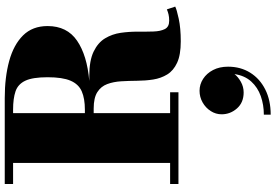

<svg xmlns="http://www.w3.org/2000/svg" viewBox="-200 -590 1188 829"><g transform="rotate(-90 394.5 -176.0)"><path d="M315 186.3Q315 161.1 329 139.3Q343 117.5 366.2 104.3Q389.4 91.1 416.6 91.1Q444.2 91.1 468 106.5Q491.8 121.9 506.2 149.5Q520.6 177.1 520.6 214.3Q520.6 268.3 494.6 309.9Q468.6 351.5 422 374.9Q375.4 398.3 313.4 398.3V368.7Q355.8 368.7 393.4 355.5Q431 342.3 456.6 314.1Q482.2 285.9 488.6 241.9Q476.6 257.5 455.2 269.5Q433.8 281.5 409.4 281.5Q365.8 281.5 340.4 252.7Q315 223.9 315 186.3ZM14 -36H105V-714H14V-750H385Q475 -750 545.2 -730.8Q615.5 -711.5 655.8 -670.8Q696 -630 696 -565Q696 -481 632.8 -437.8Q569.5 -394.5 459 -385H480Q547 -385 585.8 -366.2Q624.5 -347.5 643 -316.8Q661.5 -286 666.8 -249.2Q672 -212.5 671.8 -175.8Q671.5 -139 672.5 -108.2Q673.5 -77.5 683 -58.8Q692.5 -40 719 -40Q735 -40 746.2 -42.8Q757.5 -45.5 768 -50L780 -14Q768 -7.5 727.5 1.2Q687 10 630 10Q571.5 10 537.5 -5.8Q503.5 -21.5 487 -48.5Q470.5 -75.5 465.2 -109Q460 -142.5 459.8 -178Q459.5 -213.5 457.5 -247Q455.5 -280.5 445.5 -307.5Q435.5 -334.5 410.8 -350.2Q386 -366 340 -366H320V-36H410V0H14ZM335 -714H320V-404H335Q383 -404 414 -417.5Q445 -431 460 -465.8Q475 -500.5 475 -565Q475 -629.5 460 -661.2Q445 -693 414 -703.5Q383 -714 335 -714Z"/></g></svg>

Font: Bodoni* 06pt Fatface
Style: Regular
Weight: 900
Version: Version 2.3